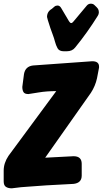

<svg xmlns="http://www.w3.org/2000/svg" viewBox="-72 -1036 557 1041"><path d="M290 -758H274Q249 -758 240 -774.5Q231 -791 226 -810.5Q221 -830 214 -848Q207 -866 201 -884Q183 -939 183 -944Q183 -973 209 -988Q216 -994 223 -1000Q230 -1006 240 -1006Q252 -1006 260 -992L302 -921Q308 -911 314 -911Q320 -911 326 -919L398 -1005Q407 -1016 420 -1016Q432 -1016 439 -1009.5Q446 -1003 452 -997Q461 -988 462.5 -980.5Q464 -973 464 -970V-969Q464 -959 458 -950Q402 -860 336 -779Q320 -758 290 -758ZM-8 -15Q-28 -15 -40 -23Q-52 -31 -52 -53V-111Q-52 -152 -26 -191L233 -542Q181 -542 139 -535L82 -526Q62 -526 55.5 -536.5Q49 -547 49 -565L58 -634Q65 -676 107 -681L428 -704Q465 -704 465 -675Q465 -671 465 -669.5Q465 -668 454 -612Q445 -570 421 -533L173 -181Q187 -181 327 -189Q371 -189 371 -148V-84Q371 -44 327 -39L179 -31Q127 -28 82 -24L42 -21Z"/></svg>

Font: Bangerz
Style: Bold
Weight: 700
Designer: vernon adams
Foundry: Vernon Adams
Version: Version 2.10;February 7, 2025;FontCreator 13.0.0.2683 64-bit